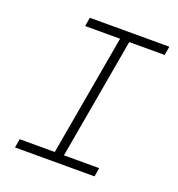

<svg xmlns="http://www.w3.org/2000/svg" viewBox="-126 -798 839 903"><g transform="rotate(20 293.0 -346.5)"><path d="M48.3 0H446.3L453.6 -43.9H277.3L383.8 -649.4H561L568.4 -693.4H170.4L163.1 -649.4H337.9L231.4 -43.9H55.7Z"/></g></svg>

Font: Cascadia Code PL ExtraLight
Style: Italic
Weight: 200
Italic angle: -10°
Monospace: yes
Designer: Aaron Bell
Foundry: Saja Typeworks
Version: Version 2404.023